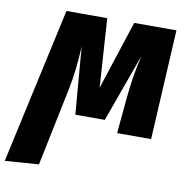

<svg xmlns="http://www.w3.org/2000/svg" viewBox="-148 -614 894 918"><g transform="rotate(10 298.5 -154.5)"><path d="M635 -533H430L321 -199L299 -533H101L-65 224L99 212L178 -170C192 -241 199 -306 202 -380L229 -52H372L491 -382C473 -305 464 -244 457 -173L441 0H606Z"/></g></svg>

Font: Fira Sans ExtraBold
Style: Italic
Weight: 800
Italic angle: -8°
Designer: bBox Type GmbH & Carrois Corporate GbR & Edenspiekermann AG
Foundry: bBox Type GmbH & Carrois Corporate GbR & Edenspiekermann AG
Version: Version 4.301;PS 004.301;hotconv 1.0.88;makeotf.lib2.5.64775